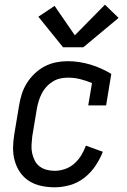

<svg xmlns="http://www.w3.org/2000/svg" viewBox="-20 -788 540 816"><path d="M212 8Q183 8 155 2Q127 -4 104 -18.5Q81 -33 65.5 -55.5Q50 -78 42.5 -105Q35 -132 35.5 -161Q36 -190 41 -219L61 -339Q65 -364 72.5 -388Q80 -412 94 -434.5Q108 -457 127.5 -475.5Q147 -494 170 -506Q193 -518 218 -523Q243 -528 268 -528Q293 -528 318 -524Q343 -520 366 -513Q389 -506 411 -496Q433 -486 453 -474L431 -340H355L371 -435Q347 -445 321.5 -451.5Q296 -458 270 -458Q253 -458 236.5 -454.5Q220 -451 205 -442Q190 -433 178 -420Q166 -407 158 -391.5Q150 -376 145 -360Q140 -344 137 -328L117 -208Q115 -190 114 -172Q113 -154 116.5 -137.5Q120 -121 127.5 -106Q135 -91 148 -81Q161 -71 178 -66.5Q195 -62 212 -62Q234 -62 256 -69.5Q278 -77 295.5 -92.5Q313 -108 325 -127.5Q337 -147 345 -169L417 -143Q405 -112 385.5 -83Q366 -54 338.5 -32.5Q311 -11 278 -1.5Q245 8 212 8ZM248 -587 143 -717 212 -763 298 -638 426 -768 484 -712 334 -587Z"/></svg>

Font: Iosevka Gothic
Style: Italic
Weight: 400
Italic angle: -9°
Monospace: yes
Designer: Belleve Invis
Foundry: Belleve Invis
Version: Version 15.5.1; ttfautohint (v1.8.4)